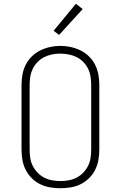

<svg xmlns="http://www.w3.org/2000/svg" viewBox="-20 -989 640 1017"><path d="M300 8Q273 8 245.5 3.5Q218 -1 193.5 -13Q169 -25 149 -44.5Q129 -64 116.5 -88.5Q104 -113 99 -140.5Q94 -168 94 -195V-540Q94 -567 99 -594.5Q104 -622 116.5 -646.5Q129 -671 149 -690.5Q169 -710 193.5 -722Q218 -734 245.5 -740Q273 -746 300 -746Q327 -746 354.5 -740Q382 -734 406.5 -722Q431 -710 451 -690.5Q471 -671 483.5 -646.5Q496 -622 501 -594.5Q506 -567 506 -540V-195Q506 -168 501 -140.5Q496 -113 483.5 -88.5Q471 -64 451 -44.5Q431 -25 406.5 -13Q382 -1 354.5 3.5Q327 8 300 8ZM300 -30Q322 -30 344 -34Q366 -38 385.5 -48Q405 -58 420.5 -74Q436 -90 446 -109.5Q456 -129 459.5 -151Q463 -173 463 -195V-540Q463 -562 459.5 -584Q456 -606 446 -626Q436 -646 420 -662Q404 -678 384 -687.5Q364 -697 342 -701Q320 -705 298 -705Q276 -705 254.5 -700.5Q233 -696 213.5 -686Q194 -676 178.5 -660Q163 -644 153.5 -624.5Q144 -605 140.5 -583.5Q137 -562 137 -540V-195Q137 -173 140.5 -151Q144 -129 154 -109.5Q164 -90 179.5 -74Q195 -58 214.5 -48Q234 -38 256 -34Q278 -30 300 -30ZM293 -804 264 -826 382 -969 418 -941Z"/></svg>

Font: Iosevka Slab XLtEx
Style: Regular
Weight: 200
Width: 7
Monospace: yes
Designer: Belleve Invis
Foundry: Belleve Invis
Version: Version 11.1.0; ttfautohint (v1.8.3)